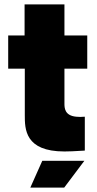

<svg xmlns="http://www.w3.org/2000/svg" viewBox="-20 -680 437 867"><path d="M374 -370V-520H271V-660H91V-520H17V-370H92V-160C92 -98 92 4 271 4C289 4 317 3 363 0V-153C356 -153 349 -152 342 -152C336 -152 330 -153 324 -153C271 -158 271 -194 271 -213V-370ZM117 167H270L361 46H171Z"/></svg>

Font: Arthouse Owned Black
Style: Regular
Weight: 900
Designer: Jeremy Tribby
Foundry: Tribby Type
Version: Version 1.000;PS 001.000;hotconv 1.0.88;makeotf.lib2.5.64775